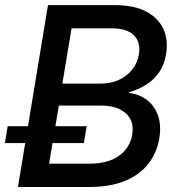

<svg xmlns="http://www.w3.org/2000/svg" viewBox="-43 -748 711 768"><path d="M28.8 0 148.9 -727.5H416.5Q492.7 -727.5 541.3 -702.1Q589.8 -676.8 610.4 -632.3Q630.9 -587.9 621.1 -530.3Q614.3 -488.8 593.5 -458.7Q572.8 -428.7 541.5 -409.2Q510.3 -389.6 472.2 -378.9V-376.5Q511.2 -372.1 542.2 -349.9Q573.2 -327.6 588.1 -288.6Q603 -249.5 594.2 -194.3Q584.5 -136.7 550.3 -92.8Q516.1 -48.8 456.8 -24.4Q397.5 0 312 0ZM153.3 -93.3H313Q389.6 -93.3 433.3 -125Q477.1 -156.7 485.8 -209.5Q491.7 -244.6 478.8 -270.5Q465.8 -296.4 436 -311Q406.2 -325.7 360.8 -325.7H192.4ZM206.5 -413.6H359.9Q398.9 -413.6 431.4 -428Q463.9 -442.4 485.4 -469Q506.8 -495.6 512.7 -531.2Q520.5 -577.6 493.2 -606.2Q465.8 -634.8 402.8 -634.8H243.2ZM-23.4 -175.8 -12.2 -243.2H303.7L292.5 -175.8Z"/></svg>

Font: Inter 24pt Medium
Style: Italic
Weight: 500
Italic angle: -9.3988°
Designer: Rasmus Andersson
Foundry: rsms
Version: Version 4.001;git-66647c0bb